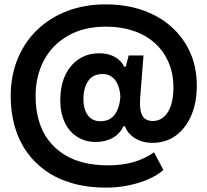

<svg xmlns="http://www.w3.org/2000/svg" viewBox="-20 -758 949 879"><path d="M465 101Q382 101 313 81.5Q244 62 191.5 25.5Q139 -11 102.5 -62.5Q66 -114 47.5 -178.5Q29 -243 29 -318Q29 -411 60.5 -488Q92 -565 150 -621Q208 -677 288 -707.5Q368 -738 463 -738Q556 -738 632.5 -711.5Q709 -685 764.5 -635.5Q820 -586 850.5 -518Q881 -450 881 -366Q881 -288 855.5 -229Q830 -170 784.5 -137Q739 -104 678 -104Q646 -104 620.5 -114Q595 -124 577.5 -141Q560 -158 552 -180H545Q530 -146 496 -127Q462 -108 418 -108Q382 -108 352 -121.5Q322 -135 300.5 -160Q279 -185 267.5 -220Q256 -255 256 -298Q256 -364 278 -412Q300 -460 340.5 -487Q381 -514 434 -514Q462 -514 484.5 -506.5Q507 -499 523.5 -485Q540 -471 548 -453H556L569 -504H637L622 -314Q619 -272 624.5 -248Q630 -224 644.5 -214Q659 -204 679 -204Q709 -204 730.5 -223Q752 -242 763 -276.5Q774 -311 774 -357Q774 -421 751.5 -473Q729 -525 688 -561.5Q647 -598 590.5 -617Q534 -636 465 -636Q363 -636 290.5 -594Q218 -552 180.5 -480.5Q143 -409 143 -319Q143 -256 158 -205Q173 -154 202 -116Q231 -78 271.5 -52Q312 -26 363 -13.5Q414 -1 474 -1Q543 -1 596 -17.5Q649 -34 685 -61L728 20Q703 43 661.5 61.5Q620 80 569.5 90.5Q519 101 465 101ZM439 -203Q483 -203 505 -233Q527 -263 531 -313Q530 -339 523.5 -359Q517 -379 506.5 -392Q496 -405 482 -412Q468 -419 450 -419Q405 -419 383.5 -387Q362 -355 362 -304Q362 -279 367.5 -260.5Q373 -242 383 -229Q393 -216 407.5 -209.5Q422 -203 439 -203Z"/></svg>

Font: Hubot Sans SemiExpanded
Style: Bold
Weight: 700
Width: 6
Designer: Deni Anggara
Foundry: GitHub, Inc., Subsidiary of Microsoft Corporation
Version: Version 2.000